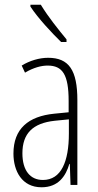

<svg xmlns="http://www.w3.org/2000/svg" viewBox="-20 -784 416 814"><path d="M153 -764H109V-756C141 -707 201 -643 239 -606H262V-617C226 -661 186 -710 153 -764ZM184 -539C147 -539 106 -527 72 -506L86 -476C123 -498 156 -506 182 -506C245 -506 271 -468 271 -356V-308L210 -302C100 -291 37 -238 37 -133C37 -59 73 10 156 10C228 10 259 -38 274 -89H276L279 0H308V-359C308 -487 272 -539 184 -539ZM212 -272 272 -278V-218C272 -100 240 -21 162 -21C108 -21 75 -61 75 -134C75 -218 119 -262 212 -272Z"/></svg>

Font: Noto Sans Telugu ExtraCondensed ExtraLight
Style: Regular
Weight: 200
Width: 2
Designer: Jelle Bosma - Monotype Design Team
Foundry: Monotype Imaging Inc.
Version: Version 2.005